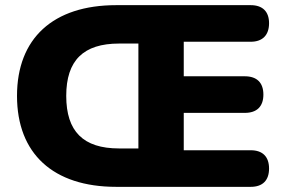

<svg xmlns="http://www.w3.org/2000/svg" viewBox="-20 -725 1107 745"><path d="M953 0C999 0 1024 -25 1024 -71C1024 -117 999 -142 953 -142H693V-287H930C977 -287 1002 -312 1002 -358C1002 -404 977 -429 930 -429H693V-563H953C999 -563 1024 -589 1024 -635C1024 -680 999 -705 953 -705H431C186 -705 46 -576 46 -353C46 -129 186 0 431 0ZM442 -149C303 -149 237 -215 237 -353C237 -491 304 -556 442 -556H517V-149Z"/></svg>

Font: Nunito Black
Style: Regular
Weight: 900
Designer: Vernon Adams
Foundry: Vernon Adams
Version: Version 3.602